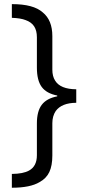

<svg xmlns="http://www.w3.org/2000/svg" viewBox="-20 -736 407 917"><path d="M118.7 78.6Q156.2 58.1 156.2 5.4V-146.5Q156.2 -204.6 179.4 -235.4Q202.6 -266.1 253.4 -275.9V-279.8Q202.1 -289.6 179.2 -320.8Q156.2 -352.1 156.2 -413.1V-558.1Q156.2 -589.8 143.1 -610.1Q129.9 -630.4 102.1 -640.1Q78.6 -649.4 36.6 -650.9V-716.3Q88.9 -716.3 125.2 -706.5Q161.6 -696.8 184.1 -676.8Q230 -639.6 230 -563.5V-403.3Q230 -371.6 243.2 -351.1Q268.1 -310.1 344.2 -309.6V-245.1Q274.4 -244.6 246.1 -205.6Q230 -181.6 230 -147.5V6.8Q230 55.2 215.6 85.7Q201.2 116.2 168.9 133.8Q124.5 160.6 36.6 160.6V94.7Q90.8 94.2 118.7 78.6Z"/></svg>

Font: Viking Open Sans
Style: Regular
Weight: 400
Foundry: Ascender Corporation
Version: Version 2.001